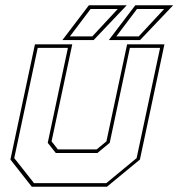

<svg xmlns="http://www.w3.org/2000/svg" viewBox="-20 -708 676 728"><path d="M100.5 0 19.5 -103 112.5 -540H254L175.5 -172L199.5 -141.5H346.5L383.5 -172L462 -540H603.5L510.5 -103L385.5 0ZM109 -13.5H383L498 -108.5L587 -526.5H472.5L396 -166.5L349.5 -128H191.5L161 -166.5L237.5 -526.5H123L34 -108.5ZM392.5 -556 493 -688H636.5L511 -556ZM245 -570H330L426.5 -674H323.5ZM216.5 -556 317 -688H460.5L335 -556ZM421 -570H506L602.5 -674H499.5Z"/></svg>

Font: Tourney Thin
Style: Italic
Weight: 100
Italic angle: -12°
Designer: Tyler Finck
Foundry: Etcetera Type Co
Version: Version 1.015